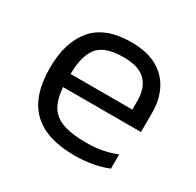

<svg xmlns="http://www.w3.org/2000/svg" viewBox="-115 -611 763 749"><g transform="rotate(30 266.5 -237.0)"><path d="M303 10Q176 10 113 -51Q50 -112 50 -239Q50 -353 104.5 -418.5Q159 -484 277 -484Q347 -484 392.5 -458.5Q438 -433 460.5 -388.5Q483 -344 483 -288V-199H132Q136 -145 155.5 -114Q175 -83 214.5 -69.5Q254 -56 319 -56Q392 -56 453 -81V-17Q422 -4 383.5 3Q345 10 303 10ZM132 -258H410V-297Q410 -355 379.5 -386.5Q349 -418 279 -418Q194 -418 163 -378Q132 -338 132 -258Z"/></g></svg>

Font: Kanit Light
Style: Regular
Weight: 300
Designer: Katatrad Team
Foundry: CadsonDemak
Version: Version 2.000; ttfautohint (v1.8.3)